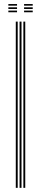

<svg xmlns="http://www.w3.org/2000/svg" viewBox="-20 -904 198 924"><path d="M92.5 0V-800H101.5V0ZM56 0V-800H65.2V0ZM74.2 0V-800H83.5V0ZM95.8 -876.8V-884.5H137.5V-876.8ZM20.2 -845V-853H62V-845ZM20.2 -860.8V-868.8H62V-860.8ZM20.2 -876.8V-884.5H62V-876.8ZM95.8 -845V-853H137.5V-845ZM95.8 -860.8V-868.8H137.5V-860.8Z"/></svg>

Font: Big Shoulders Inline Display Thin Light
Style: Regular
Weight: 300
Version: Version 2.002